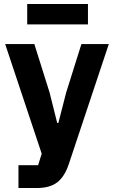

<svg xmlns="http://www.w3.org/2000/svg" viewBox="-20 -747 574 967"><path d="M117 -624V-727H423V-624ZM73 200V85H172L190 27L6 -525H153L230 -280L268 -128H274L313 -280L390 -525H528L326 81Q305 143 268 171.5Q231 200 165 200Z"/></svg>

Font: Anuphan
Style: Bold
Weight: 700
Designer: Mike Abbink, Paul van der Laan, Pieter van Rosmalen, Mint Tantisuwanna
Foundry: Bold Monday; Cadson Demak
Version: Version 3.002;hotconv 1.0.109;makeotfexe 2.5.65596